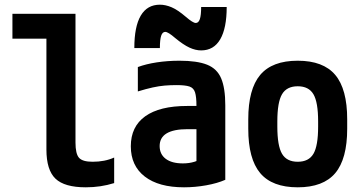

<svg xmlns="http://www.w3.org/2000/svg" viewBox="-20 -789 1540 819"><path d="M346 10Q255 10 216.5 -27Q178 -64 178 -151V-624H33V-730H302V-181Q302 -133 317 -116Q332 -99 375 -99Q401 -99 424 -103.5Q447 -108 467 -117V-8Q438 1 408 5.5Q378 10 346 10Z M765 10Q657 10 597.5 -36Q538 -82 538 -165Q538 -249 599.5 -293Q661 -337 778 -337H879V-238H780Q661 -238 661 -166Q661 -131 687 -111.5Q713 -92 760 -92Q787 -92 809.5 -99Q832 -106 850 -119L818 -53V-337Q818 -376 812 -395Q806 -414 788 -420Q770 -426 733 -426Q707 -426 683 -424Q659 -422 631.5 -416Q604 -410 568 -399V-503Q603 -516 649 -523Q695 -530 746 -530Q821 -530 863.5 -513Q906 -496 923.5 -454.5Q941 -413 941 -340V-22Q907 -7 859.5 1.5Q812 10 765 10ZM838 -574Q814 -574 788 -586Q762 -598 727 -627Q712 -640 701.5 -646.5Q691 -653 685 -653Q673 -653 667.5 -636.5Q662 -620 662 -584H553Q553 -676 580.5 -722.5Q608 -769 662 -769Q686 -769 712 -758Q738 -747 773 -717Q788 -704 798.5 -697.5Q809 -691 815 -691Q827 -691 832.5 -707.5Q838 -724 838 -759H947Q947 -669 919.5 -621.5Q892 -574 838 -574Z M1250 10Q1141 10 1090 -50.5Q1039 -111 1039 -240V-280Q1039 -409 1090 -469.5Q1141 -530 1250 -530Q1359 -530 1410 -469.5Q1461 -409 1461 -280V-240Q1461 -111 1410 -50.5Q1359 10 1250 10ZM1250 -99Q1297 -99 1317 -133Q1337 -167 1337 -249V-271Q1337 -353 1317 -387Q1297 -421 1250 -421Q1203 -421 1183 -387Q1163 -353 1163 -271V-249Q1163 -167 1183 -133Q1203 -99 1250 -99Z"/></svg>

Font: M PLUS 1 Code SemiBold
Style: Regular
Weight: 600
Designer: Coji Morishita
Foundry: UNDERFOREST DESIGN
Version: Version 1.005